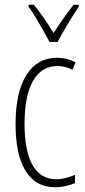

<svg xmlns="http://www.w3.org/2000/svg" viewBox="-20 -784 360 814"><path d="M190 -606H224C249 -653 285 -713 314 -756V-764H292C258 -720 235 -687 207 -644C182 -686 149 -733 123 -764H101V-756C126 -722 164 -655 190 -606ZM214 10C241 10 274 3 298 -8V-43C271 -31 244 -24 218 -24C124 -24 84 -117 84 -259C84 -422 136 -504 223 -504C246 -504 267 -499 287 -488L300 -520C277 -532 251 -539 221 -539C111 -539 46 -440 46 -258C46 -91 100 10 214 10Z"/></svg>

Font: Noto Sans Sinhala UI ExtraCondensed ExtraLight
Style: Regular
Weight: 200
Width: 2
Designer: Jelle Bosma - Monotype Design Team
Foundry: Monotype Imaging Inc.
Version: Version 2.006